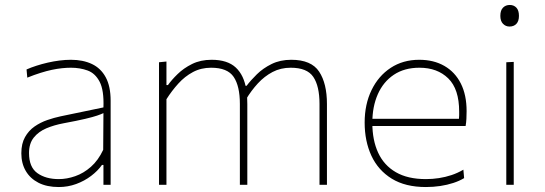

<svg xmlns="http://www.w3.org/2000/svg" viewBox="-20 -745 2196 774"><path d="M217 9Q169 9 135.2 -8.2Q101.5 -25.5 83.8 -56Q66 -86.5 66 -127Q66 -166 80.8 -192.2Q95.5 -218.5 119.2 -235Q143 -251.5 170.5 -261Q198 -270.5 224 -276L397 -312Q399.5 -381 381.8 -415.2Q364 -449.5 333.2 -460.8Q302.5 -472 266 -472Q249 -472 229.8 -470Q210.5 -468 189.2 -463.5Q168 -459 143.2 -451.2Q118.5 -443.5 90 -432L87 -465Q105 -473 126.8 -480Q148.5 -487 172.2 -492.5Q196 -498 220 -501Q244 -504 266 -504Q314.5 -504 350.5 -487Q386.5 -470 406.2 -433.5Q426 -397 426 -339Q426 -316.5 426 -281Q426 -245.5 426 -211V-137Q426 -107 426 -73.5Q426 -40 426 0H397V-80H391Q374 -56 347.2 -35.8Q320.5 -15.5 287 -3.2Q253.5 9 217 9ZM217 -23Q249.5 -23 283.2 -34.8Q317 -46.5 346.5 -72.5Q376 -98.5 396 -141L397 -289Q387.5 -284.5 371.5 -279Q355.5 -273.5 324 -266Q292.5 -258.5 236 -248Q198.5 -241 167 -227.8Q135.5 -214.5 116.2 -190.5Q97 -166.5 97 -128Q97 -71 130.8 -47Q164.5 -23 217 -23Z M621 0Q621 -56.5 621 -108.5Q621 -160.5 621 -221V-271Q621 -324.5 621 -381.5Q621 -438.5 621 -494L651 -497V-402H657Q671.5 -422.5 695.8 -446.2Q720 -470 754.2 -487Q788.5 -504 833 -504Q897 -504 930.5 -472.8Q964 -441.5 973 -383L974 -379Q975.5 -366.5 976.2 -353.5Q977 -340.5 977 -326Q977 -294 977 -271.8Q977 -249.5 977 -221Q977 -163.5 977 -110Q977 -56.5 977 0H947Q947 -56.5 947 -110Q947 -163.5 947 -221V-326Q947 -398 922 -435Q897 -472 831 -472Q790.5 -472 757.8 -454.5Q725 -437 698.8 -408Q672.5 -379 651 -345V-221Q651 -160.5 651 -108.5Q651 -56.5 651 0ZM1268 0Q1268 -56.5 1268 -110Q1268 -163.5 1268 -221V-326Q1268 -398 1243 -435Q1218 -472 1152 -472Q1111.5 -472 1078.8 -454.8Q1046 -437.5 1019.5 -408.8Q993 -380 972 -345L968 -399H974Q990.5 -421 1015.5 -445.5Q1040.5 -470 1075 -487Q1109.5 -504 1154 -504Q1235 -504 1266.5 -456.2Q1298 -408.5 1298 -326Q1298 -294 1298 -271.8Q1298 -249.5 1298 -221Q1298 -163.5 1298 -110Q1298 -56.5 1298 0Z M1697 9Q1614 9 1559.2 -24.8Q1504.5 -58.5 1477.2 -117.2Q1450 -176 1450 -251Q1450 -324.5 1477.8 -381.8Q1505.5 -439 1555 -471.5Q1604.5 -504 1670 -504Q1728.5 -504 1771.5 -479.2Q1814.5 -454.5 1837.8 -408.2Q1861 -362 1861 -297Q1861 -280 1860.2 -265.8Q1859.5 -251.5 1857 -237L1830 -264Q1831 -272.5 1831 -280Q1831 -287.5 1831 -295Q1831 -386 1787 -429Q1743 -472 1671 -472Q1610 -472 1567.5 -443.5Q1525 -415 1503 -365Q1481 -315 1481 -251V-249Q1481 -180 1504.5 -129.2Q1528 -78.5 1575.8 -50.8Q1623.5 -23 1697 -23Q1723.5 -23 1749.5 -27Q1775.5 -31 1800.2 -39.2Q1825 -47.5 1848 -61L1851 -27Q1832 -15.5 1807.5 -7.5Q1783 0.5 1754.8 4.8Q1726.5 9 1697 9ZM1466 -237V-266H1835L1857 -263V-237Z M2021 0Q2021 -56.5 2021 -108.5Q2021 -160.5 2021 -221V-271Q2021 -311.5 2021 -348.2Q2021 -385 2021 -420.8Q2021 -456.5 2021 -494L2051 -495.5Q2051 -458 2051 -422Q2051 -386 2051 -349Q2051 -312 2051 -271V-221Q2051 -160.5 2051 -108.5Q2051 -56.5 2051 0ZM2034 -638Q2018.5 -638 2007.8 -649Q1997 -660 1997 -681Q1997 -703.5 2007.8 -714.2Q2018.5 -725 2035 -725Q2051.5 -725 2061.8 -714Q2072 -703 2072 -681Q2072 -660 2061.8 -649Q2051.5 -638 2034 -638Z"/></svg>

Font: Commissioner Thin Thin
Style: Regular
Weight: 250
Version: Version 1.000